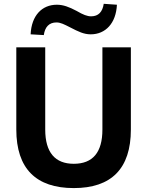

<svg xmlns="http://www.w3.org/2000/svg" viewBox="-20 -964 763 995"><path d="M362.3 10.7C556.6 10.7 658.2 -89.4 658.2 -293V-718.8H510.7V-292.5C510.7 -173.8 460.4 -115.2 362.3 -115.2C265.6 -115.2 214.4 -173.8 214.4 -292.5V-718.8H64.5V-293C64.5 -89.4 167.5 10.7 362.3 10.7ZM207 -782.2C212.9 -824.2 234.4 -847.7 272.5 -847.7C293.9 -847.7 312.5 -837.9 344.2 -821.8C386.7 -799.8 414.6 -786.1 450.2 -786.1C526.9 -786.1 581.5 -843.8 585.9 -939.5L517.6 -944.3C511.2 -902.3 490.2 -879.4 452.1 -879.4C432.1 -879.4 410.6 -887.7 377.4 -907.2C337.9 -928.2 307.6 -939.5 274.4 -939.5C197.8 -939.5 143.1 -883.8 138.7 -786.1Z"/></svg>

Font: Winston
Style: Bold
Weight: 700
Designer: Vernon Adams, Kim Jin-seong, David Berlow, Cristiano Sobral
Foundry: The Winston Project Authors
Version: Version 3.004